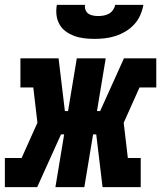

<svg xmlns="http://www.w3.org/2000/svg" viewBox="-44 -770 664 790"><path d="M-24 0V-120H45L110 -265L93 -410H40V-530H197L223 -313H236L272 -530H391L355 -313H368L466 -530H599V-410H530L465 -265L482 -120H535V0H378L352 -217H339L303 0H184L220 -217H207L109 0ZM345 -610Q324 -610 302.5 -612.5Q281 -615 262 -622Q243 -629 227 -640.5Q211 -652 201 -669.5Q191 -687 188.5 -708Q186 -729 190 -750H306Q304 -739 308 -729Q312 -719 320 -713.5Q328 -708 339 -706Q350 -704 360 -704Q371 -704 382.5 -706Q394 -708 404 -713.5Q414 -719 421 -729Q428 -739 430 -750H546Q542 -728 533 -707.5Q524 -687 508.5 -670Q493 -653 473 -641Q453 -629 431.5 -622Q410 -615 388 -612.5Q366 -610 345 -610Z"/></svg>

Font: Iosevka Curly Slab HvEx
Style: Italic
Weight: 900
Width: 7
Italic angle: -9°
Monospace: yes
Designer: Belleve Invis
Foundry: Belleve Invis
Version: Version 11.1.0; ttfautohint (v1.8.3)